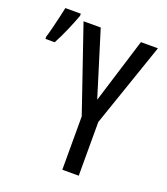

<svg xmlns="http://www.w3.org/2000/svg" viewBox="-149 -839 810 934"><g transform="rotate(20 256.5 -372.0)"><path d="M326 -378 430 -714H518L368 -278V0H283V-276L133 -714H222ZM-12 -570H36Q56 -607 75.5 -652Q95 -697 108 -733V-744H28Q25 -730 17.5 -696.5Q10 -663 1.5 -630Q-7 -597 -12 -582Z"/></g></svg>

Font: Noto Sans Display Condensed
Style: Regular
Weight: 400
Width: 3
Designer: Monotype Design Team
Foundry: Monotype Imaging Inc.
Version: Version 1.900